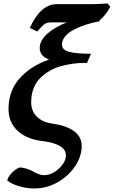

<svg xmlns="http://www.w3.org/2000/svg" viewBox="-20 -793 645 1088"><path d="M605 -754.9Q581.1 -708.5 543.9 -677.2L544.9 -672.9Q503.4 -665 467 -653.3Q430.7 -641.6 399.2 -625.2Q367.7 -608.9 349.4 -586.9Q331.1 -564.9 331.1 -540Q331.1 -510.7 371.6 -499.5Q412.1 -488.3 495.6 -488.3L473.1 -436.5H451.2Q422.9 -436 393.8 -432.1Q364.7 -428.2 330.1 -419.4Q295.4 -410.6 265.6 -393.8Q235.8 -377 210.7 -353.5Q185.5 -330.1 171.1 -294.2Q156.7 -258.3 156.7 -213.9Q156.7 -163.1 189 -131.6Q221.2 -100.1 276.4 -92.8Q311.5 -87.9 340.6 -78.6Q369.6 -69.3 393.1 -54.4Q416.5 -39.6 429.7 -17.1Q442.9 5.4 442.9 33.7Q442.9 93.8 404.8 149.9Q366.7 206.1 305.2 240.5Q243.7 274.9 177.7 274.9Q131.8 274.9 92.8 263.4Q53.7 252 37.1 240.7L21 229.5Q24.9 210.4 45.9 188Q66.9 165.5 89.8 156.2Q110.4 156.2 131.3 163.1Q152.3 169.9 166.3 178Q180.2 186 197 192.9Q213.9 199.7 227.5 199.7Q274.4 199.7 314 162.1Q353.5 124.5 353.5 87.4Q353.5 22.5 219.7 6.3Q130.9 -4.4 79.6 -52Q28.3 -99.6 28.3 -175.8Q28.3 -278.8 91.6 -349.4Q154.8 -419.9 257.8 -455.6Q205.1 -475.6 205.1 -520Q205.1 -563 246.8 -600.6Q288.6 -638.2 357.4 -666H270Q247.1 -666 233.6 -657.2Q220.2 -648.4 190.9 -614.7L148.9 -634.8Q210.4 -769.5 301.3 -769.5H496.6Q538.6 -769.5 589.4 -773.4Z"/></svg>

Font: Flanker
Style: Bold Italic
Weight: 700
Italic angle: -12°
Designer: Flanker
Version: Version 2.000